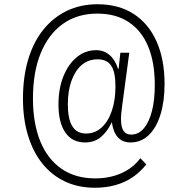

<svg xmlns="http://www.w3.org/2000/svg" viewBox="-20 -733 863 903"><path d="M427 150Q348 150 285.5 120.5Q223 91 179 36Q135 -19 111.5 -96.5Q88 -174 88 -269Q88 -371 112.5 -453Q137 -535 183 -592.5Q229 -650 293.5 -681.5Q358 -713 439 -713Q538 -713 608.5 -667.5Q679 -622 716.5 -537.5Q754 -453 754 -338Q754 -256 734.5 -193.5Q715 -131 679 -97Q643 -63 594 -63Q556 -63 534 -87.5Q512 -112 506 -159L504 -154Q481 -109 451.5 -86Q422 -63 380 -63Q320 -63 287.5 -109.5Q255 -156 255 -242Q255 -316 278 -373.5Q301 -431 341 -464Q381 -497 433 -497Q469 -497 495.5 -474Q522 -451 535 -410H538L546 -485H588L554 -231Q551 -208 550 -196Q549 -184 549 -174Q549 -135 561 -117.5Q573 -100 597 -100Q632 -100 657 -130Q682 -160 695 -212Q708 -264 708 -333Q708 -439 677 -514Q646 -589 585.5 -629Q525 -669 438 -669Q343 -669 275.5 -620.5Q208 -572 171.5 -483Q135 -394 135 -269Q135 -153 169.5 -68.5Q204 16 269.5 61Q335 106 428 106Q496 106 551 81.5Q606 57 640 11L668 40Q641 75 604.5 100Q568 125 523 137.5Q478 150 427 150ZM385 -105Q426 -105 457 -132.5Q488 -160 505.5 -210.5Q523 -261 523 -327Q523 -394 503 -424Q483 -454 439 -454Q396 -454 365 -428Q334 -402 316.5 -354Q299 -306 299 -242Q299 -174 320 -139.5Q341 -105 385 -105Z"/></svg>

Font: Nunito Sans 7pt Condensed ExtraLight
Style: Italic
Weight: 250
Width: 3
Italic angle: -9°
Designer: Vernon Adams
Foundry: Vernon Adams
Version: Version 3.101;gftools[0.9.27]